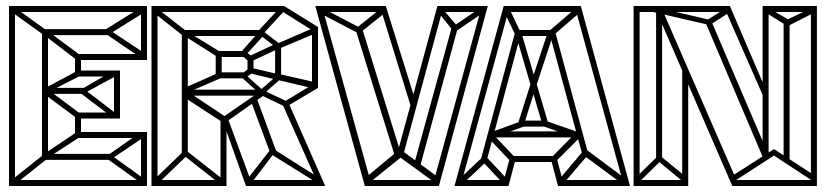

<svg xmlns="http://www.w3.org/2000/svg" viewBox="-20 -620 2753 640"><path d="M23 0 10 -13 122 -102 135 -89ZM10 0V-600H30V0ZM120 -97V-521H140V-97ZM240 -223 127 -307 142 -320 253 -237ZM240 -225V-245H370V-225ZM141 -313 126 -324 240 -385 253 -370ZM122 -506 15 -583 28 -596 135 -519ZM140 -307V-327H260V-307ZM240 -365V-385H370V-365ZM360 -225 240 -316 255 -327 373 -237ZM257 -307 240 -316 360 -385 373 -370ZM360 -225V-385H380V-225ZM230 -160V-245H250V-160ZM20 0V-20H460V0ZM141 -95 126 -106 236 -180 249 -165ZM126 -87V-107H350V-87ZM236 -160V-180H460V-160ZM450 -10 330 -96 345 -107 463 -22ZM347 -87 330 -96 450 -180 463 -165ZM450 0V-180H470V0ZM20 -600H460V-580H20ZM141 -515 249 -435 236 -420 126 -504ZM126 -523H350V-503H126ZM230 -440H460V-420H230ZM446 -593 463 -580 344 -506 329 -520ZM345 -520 463 -442 450 -427 327 -511ZM450 -600H470V-420H450ZM230 -365V-440H250V-365Z M485 0V-20H735V0ZM485 0V-600H505V0ZM715 0V-228H735V0ZM489 -600H509ZM498 0 485 -13 590 -114 603 -101ZM722 0 594 -101 606 -114 735 -13ZM586 -99V-515H606V-99ZM800 0 719 -227 737 -232 820 -7ZM801 0V-20H1047V0ZM1043 0 921 -274 941 -279 1064 0ZM1020 -327V-530H1040V-327ZM936 -265 926 -280 1030 -343 1040 -327ZM852 -301 842 -315 907 -371 918 -359ZM590 -301V-321H859V-301ZM489 -600H927V-580H489ZM586 -520H848V-500H586ZM911 -458 903 -474 1025 -527 1032 -509ZM857 -507 841 -517 916 -598 929 -585ZM1032 -512 914 -586 927 -600 1040 -530ZM906 -458 840 -508 849 -522 914 -473ZM884 -101 816 -284 836 -292 903 -110ZM797 -434 783 -446 844 -515 859 -502ZM721 -213 592 -297 605 -315 736 -228ZM732 -212 721 -228 851 -318 862 -304ZM899 -355 903 -375 1030 -346 1026 -325ZM852 -302 860 -318 939 -281 931 -264ZM699 -450H797V-430H699ZM719 -450V-359H699V-450ZM589 -504 597 -519 716 -446 704 -431ZM699 -379H797V-359H699ZM917 -473V-361H897V-473ZM825 -428V-382H805V-428ZM599 -309 591 -325 710 -378 717 -360ZM785 -373 810 -392 823 -378 797 -359ZM785 -436 797 -450 823 -429 805 -419ZM885 -126 899 -116 817 -9 800 -17ZM1036 -11 887 -104 900 -118 1047 -25ZM781 -366 793 -376 862 -314 851 -303ZM813 -413 807 -431 905 -477 915 -461ZM817 -394 911 -372 903 -354 808 -377ZM595 -497 495 -576 509 -588 608 -511Z M1031 -600H1053L1218 -5L1196 0ZM1204 -5 1193 -23 1313 -123 1327 -104ZM1196 0V-20H1443V0ZM1438 -5 1302 -104 1313 -123 1449 -23ZM1297 -97 1163 -529H1186L1317 -106ZM1171 -511 1037 -581 1047 -597 1181 -527ZM1351 -260 1247 -597 1266 -600 1367 -277ZM1037 -580V-600H1266V-580ZM1380 -64 1361 -75 1488 -537 1507 -531ZM1182 -512 1170 -528 1256 -597 1268 -581ZM1325 -106 1305 -111 1438 -600 1457 -594ZM1443 0 1423 -5 1586 -600H1606ZM1492 -515 1436 -585 1453 -593 1507 -530ZM1497 -514 1486 -529 1589 -599 1600 -584ZM1438 -580V-600H1599V-580Z M2060 0 1897 -595 1916 -600 2080 0ZM1516 -1 1502 -15 1585 -93 1600 -80ZM1501 0V-20H1675V0ZM1664 -1 1590 -80 1605 -93 1678 -15ZM1675 0 1656 -5 1680 -96 1699 -91ZM1684 -80 1609 -159 1624 -172 1698 -94ZM1687 -80V-100H1833V-80ZM1616 -158 1608 -176 1723 -218 1731 -200ZM1495 0 1659 -600 1678 -595 1515 0ZM1840 0 1816 -91 1835 -96 1859 -5ZM1620 -162V-182H1912V-162ZM1601 -80 1582 -85 1699 -520 1718 -515ZM1852 -1 1838 -15 1920 -112 1936 -99ZM1840 0V-20H2074V0ZM1723 -198V-218H1797V-198ZM1831 -80 1817 -94 1906 -184 1922 -171ZM1725 -200 1706 -206 1751 -348 1770 -343ZM1789 -201 1749 -338 1768 -343 1808 -207ZM1908 -158 1788 -200 1797 -218 1917 -176ZM2061 -2 1918 -108 1931 -124 2073 -18ZM1750 -332 1699 -506 1718 -511 1769 -338ZM1924 -94 1810 -515 1829 -520 1943 -99ZM1699 -501 1657 -588 1675 -597 1716 -511ZM1768 -335 1749 -341 1806 -513 1825 -508ZM1699 -500V-520H1829V-500ZM1659 -580V-600H1916V-580ZM1823 -501 1811 -517 1903 -596 1916 -581Z M2092 0V-600H2112V0ZM2254 0V-399L2274 -367V0ZM2683 0V-600H2703V0ZM2592 -92V-549H2612V-77ZM2687 -18 2550 -108 2560 -123 2697 -34ZM2434 -20 2424 -36 2560 -123 2570 -108ZM2106 -9 2093 -22 2176 -103 2189 -90ZM2261 -11 2168 -88 2179 -102 2273 -25ZM2422 0V-20H2701V0ZM2421 0 2169 -581 2187 -589 2440 -8ZM2093 0V-20H2274V0ZM2092 -580V-600H2413V-580ZM2348 -538 2337 -553 2406 -597 2417 -582ZM2532 -281 2395 -593 2413 -600 2534 -318ZM2522 -85V-600H2542V-94ZM2167 -83V-582H2187V-83ZM2522 -580V-600H2703V-580ZM2602 -531 2592 -549 2691 -596 2700 -581ZM2524 -93 2330 -549 2348 -557 2543 -101ZM2339 -538 2140 -584 2151 -599 2350 -553ZM2608 -531 2523 -584 2532 -599 2618 -549Z"/></svg>

Font: Octagon Variable
Style: Regular
Weight: 400
Designer: Alexander Royter, Emma Schmalisch, Felix Willnauer, Friederike Temme, Greta Wachholz, Jason Tsiakas, Julia Baskal, Julia
Foundry: Type Design @ HAW Hamburg
Version: Version 1.000